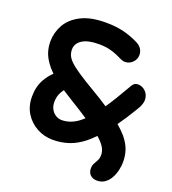

<svg xmlns="http://www.w3.org/2000/svg" viewBox="-152 -824 972 1084"><g transform="rotate(20 334.0 -282.0)"><path d="M555 146Q529 146 514 131.5Q499 117 499 92Q499 77 503.5 67Q508 57 513.5 48.5Q519 40 523.5 29.5Q528 19 528 2Q528 -18 517.5 -38.5Q507 -59 479 -85Q475 -88 471 -92Q448 -68 426 -50Q380 -14 335 0.5Q290 15 241 15Q189 15 145 -9Q101 -33 74.5 -75.5Q48 -118 48 -175Q48 -236 74 -281Q92 -313 118 -337Q93 -361 78 -383Q56 -414 47.5 -443Q39 -472 39 -503Q39 -555 65 -602.5Q91 -650 148.5 -680Q206 -710 298 -710Q360 -710 407 -698Q454 -686 496 -665Q518 -654 528 -637.5Q538 -621 538 -602Q538 -576 519 -557Q500 -538 474 -538Q460 -538 446 -545Q432 -552 412.5 -560.5Q393 -569 366.5 -575.5Q340 -582 301 -582Q237 -582 203 -560Q169 -538 169 -502Q169 -484 176 -467Q183 -450 203 -431Q223 -412 260.5 -387Q298 -362 359 -326Q414 -294 457 -265Q497 -324 543 -405Q553 -425 562.5 -434.5Q572 -444 588 -444Q614 -444 634 -424Q654 -404 654 -372Q654 -364 649.5 -348.5Q645 -333 631 -311Q591 -244 555 -194Q586 -167 606 -144Q636 -107 647 -73.5Q658 -40 658 -4Q658 19 652.5 44.5Q647 70 634.5 93.5Q622 117 602 131.5Q582 146 555 146ZM374 -163Q326 -195 257 -237Q229 -254 205 -270Q193 -254 187 -240Q177 -218 177 -188Q177 -165 187 -146.5Q197 -128 214 -117.5Q231 -107 250 -107Q300 -107 345 -139Q359 -149 374 -163Z"/></g></svg>

Font: Shantell Sans Light SemiBold
Style: Regular
Weight: 600
Version: Version 1.008;[ac192a2d6]